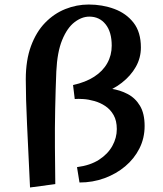

<svg xmlns="http://www.w3.org/2000/svg" viewBox="-20 -816 721 849"><path d="M112.8 13Q105.2 -148 99.6 -265.5Q94 -383 94 -465Q94 -550 117.1 -612.5Q140.2 -675 179.6 -715.5Q219 -756 268.9 -776Q318.8 -796 372.2 -796Q432.8 -796 485.5 -776.5Q538.2 -757 570.6 -715.5Q603 -674 603 -606Q603 -560 580.6 -520.4Q558.2 -480.8 518.5 -449.9Q478.8 -419 425.5 -400.5Q372.2 -382 310.5 -378.2L303 -440Q358.5 -452.2 396.5 -476.8Q434.5 -501.2 454.2 -536.4Q474 -571.5 474 -614.2Q474 -674.8 446.9 -708.6Q419.8 -742.5 375 -742.5Q341.5 -742.5 309.2 -717.6Q277 -692.8 255 -639.4Q233 -586 229 -500Q225.8 -422 224 -335.5Q222.2 -249 222.9 -163.5Q223.5 -78 224.5 -2ZM331.5 -9 320.5 -77Q378.8 -84.5 417.8 -109.6Q456.8 -134.8 476.6 -170.5Q496.5 -206.2 496.5 -245.2Q496.5 -282.5 482.2 -307.4Q468 -332.2 445.6 -347.1Q423.2 -362 397.5 -369.2Q371.8 -376.5 348.5 -378Q325.2 -379.5 310.5 -378.2L316.8 -417Q350 -424 390.2 -426.8Q430.5 -429.5 470.6 -423.8Q510.8 -418 544.8 -400.1Q578.8 -382.2 599.1 -348Q619.5 -313.8 619.5 -259Q619.5 -205 596.5 -159.5Q573.5 -114 533.6 -80.5Q493.8 -47 441.9 -28Q390 -9 331.5 -9Z"/></svg>

Font: Marhey Light
Style: Regular
Weight: 300
Designer: Nur Syamsi & Bustanul Arifin
Foundry: Namelatype
Version: Version 1.000